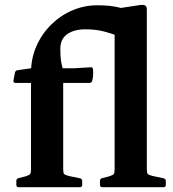

<svg xmlns="http://www.w3.org/2000/svg" viewBox="-20 -779 720 799"><path d="M44 -434Q35 -434 36 -444L42 -476Q44 -486 54 -487L110 -495H289L358 -499Q367 -500 367 -489Q368 -478 367.5 -466.5Q367 -455 364 -444Q362 -434 352 -434ZM457 0V-742L562 -758Q578 -760 584.5 -756Q591 -752 591 -739V0ZM109 -475Q109 -536 131.5 -587Q154 -638 193 -676.5Q232 -715 281.5 -736Q331 -757 385 -757Q440 -757 477 -747.5Q514 -738 536 -728L474 -628Q447 -639 413 -648Q379 -657 335 -657Q302 -657 278 -647Q254 -637 242.5 -619.5Q231 -602 231 -575Q231 -543 234 -524.5Q237 -506 243 -486V0H109ZM58 0Q48 0 48 -10V-26Q48 -36 58 -38L86 -45Q102 -50 105.5 -55Q109 -60 109 -75V-180H243V-76Q243 -60 246.5 -55.5Q250 -51 265 -47L313 -37Q322 -35 322 -25V-9Q322 0 312 0ZM406 0Q396 0 396 -10V-26Q396 -36 406 -38L434 -45Q450 -50 453.5 -55Q457 -60 457 -75V-180H591V-76Q591 -60 594.5 -55.5Q598 -51 614 -47L661 -37Q670 -35 670 -25V-9Q670 0 660 0Z"/></svg>

Font: Hahmlet SemiBold
Style: Regular
Weight: 600
Version: Version 1.002